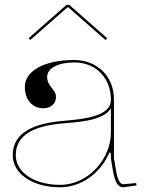

<svg xmlns="http://www.w3.org/2000/svg" viewBox="-20 -770 595 792"><path d="M105 -605 258.5 -740H261.5L415 -605L422 -612.5L265.5 -750H254.5L98 -612.5ZM285.5 -522.5C163.5 -522.5 82.5 -478 82.5 -411.5C82.5 -358.5 113 -323.5 159 -323.5C190 -323.5 211 -342.5 211 -370.5C211 -401.5 174.5 -412.5 174.5 -453C174.5 -488.5 219.5 -512.5 287 -512.5C376 -512.5 437 -448 437.5 -360.5V-357.5C437.5 -352.5 436.5 -347 435 -341.5C416.5 -281 289 -276.5 227 -270C125 -259.5 32.5 -226 32.5 -130C32.5 -53 114.5 2.5 227.5 2.5C317.5 2.5 392 -57 426.5 -131C429.5 -138 432 -141.5 434 -141.5C436 -141.5 437.5 -137 437.5 -128V-117C437.5 -113 443 -83.5 445.5 -68C452 -27.5 463.5 2.5 488 2.5H488.5L543 -5L542 -15L488.5 -10C474.5 -10.5 465 -28 458 -70L450 -117.5V-360.5C450 -454.5 381.5 -522.5 285.5 -522.5ZM437.5 -323V-222.5C437.5 -116.5 346 -7.5 227.5 -7.5C121.5 -7.5 45 -59 45 -130C45 -217.5 127 -249.5 228 -260C283 -265.5 404 -267.5 437.5 -323Z"/></svg>

Font: ZnikomitNo24
Style: Regular
Weight: 500
Designer: gluk
Foundry: gluk
Version: Version 0.55